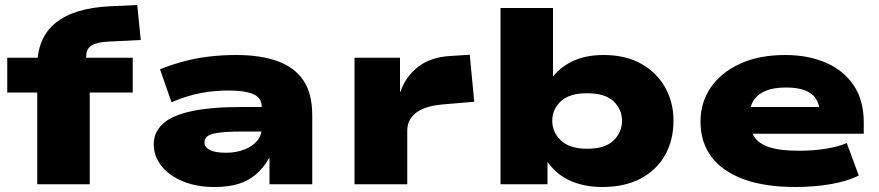

<svg xmlns="http://www.w3.org/2000/svg" viewBox="-20 -737 3517 768"><path d="M129 0V-367H9V-506H173L129 -456V-472Q129 -586 202.5 -645.5Q276 -705 421 -712L529 -717L543 -577L421 -571Q389 -570 367.5 -564Q346 -558 335.5 -546Q325 -534 325 -513V-477L291 -506H511V-367H339V0Z M837 11Q767 11 712 -11.5Q657 -34 626 -73Q595 -112 595 -161Q595 -206 629 -239.5Q663 -273 740.5 -291Q818 -309 948 -309H1053V-211H959Q914 -211 883 -209Q852 -207 833.5 -202.5Q815 -198 806.5 -189Q798 -180 798 -167Q798 -148 819.5 -137Q841 -126 884 -126Q922 -126 955 -138Q988 -150 1007.5 -172.5Q1027 -195 1027 -225V-310Q1027 -346 993 -360.5Q959 -375 894 -375Q835 -375 779.5 -364Q724 -353 666 -328L620 -460Q668 -479 717 -492Q766 -505 818 -511Q870 -517 925 -517Q1022 -517 1090 -492.5Q1158 -468 1193.5 -415.5Q1229 -363 1229 -276V0H1058V-104H1056Q1035 -67 1005.5 -41Q976 -15 935.5 -2Q895 11 837 11Z M1398 0V-506H1580V-370H1582Q1602 -430 1651.5 -469Q1701 -508 1780 -513L1859 -518L1877 -330L1748 -319Q1676 -312 1642.5 -284.5Q1609 -257 1609 -215V0Z M2389 11Q2320 11 2264.5 -12.5Q2209 -36 2171 -88H2170V0H1982V-705H2192V-431Q2225 -472 2275.5 -494.5Q2326 -517 2394 -517Q2483 -517 2545.5 -481.5Q2608 -446 2641 -386.5Q2674 -327 2674 -254Q2674 -178 2641 -118Q2608 -58 2544 -23.5Q2480 11 2389 11ZM2329 -142Q2400 -142 2434 -175Q2468 -208 2468 -254Q2468 -300 2434 -332Q2400 -364 2328 -364Q2258 -364 2223.5 -332Q2189 -300 2189 -254Q2189 -208 2224 -175Q2259 -142 2329 -142Z M3162 11Q3037 11 2952 -21Q2867 -53 2824.5 -111.5Q2782 -170 2782 -250Q2782 -327 2823 -387Q2864 -447 2940 -482Q3016 -517 3121 -517Q3212 -517 3283 -486.5Q3354 -456 3394.5 -396Q3435 -336 3435 -248V-202H2950V-309H3277L3259 -289Q3257 -339 3223.5 -363Q3190 -387 3124 -387Q3076 -387 3044.5 -374.5Q3013 -362 2996 -337.5Q2979 -313 2979 -278V-258Q2979 -218 2996.5 -190.5Q3014 -163 3056.5 -148.5Q3099 -134 3177 -134Q3235 -134 3286 -142.5Q3337 -151 3367 -165L3415 -35Q3370 -12 3303.5 -0.5Q3237 11 3162 11Z"/></svg>

Font: Nunito Sans 7pt Expanded Black
Style: Regular
Weight: 900
Width: 7
Designer: Vernon Adams
Foundry: Vernon Adams
Version: Version 3.101;gftools[0.9.27]